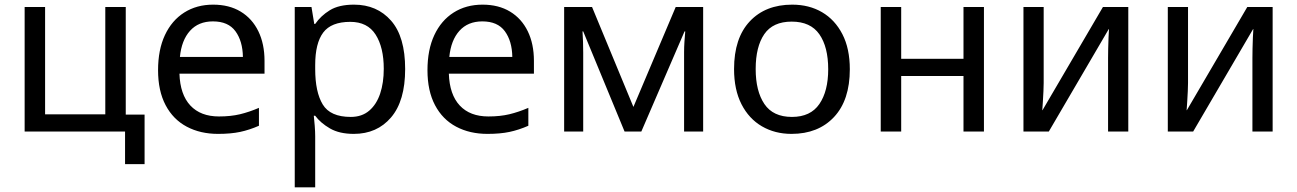

<svg xmlns="http://www.w3.org/2000/svg" viewBox="-20 -566 5580 826"><path d="M518 140V0H86V-536H174V-74H433V-536H521V-73H602V140Z M918 10Q842 10 783.5 -21Q725 -52 692.5 -113.5Q660 -175 660 -264Q660 -352 689.5 -415Q719 -478 772.5 -512Q826 -546 897 -546Q966 -546 1015.5 -516Q1065 -486 1091.5 -431.5Q1118 -377 1118 -304V-249H752Q755 -159 799 -112Q843 -65 922 -65Q973 -65 1012.5 -74.5Q1052 -84 1094 -102V-25Q1053 -7 1013 1.5Q973 10 918 10ZM754 -321H1025Q1024 -389 993 -431.5Q962 -474 896 -474Q834 -474 797.5 -433.5Q761 -393 754 -321Z M1248 240V-536H1320L1332 -463H1336Q1360 -498 1399 -522Q1438 -546 1503 -546Q1602 -546 1662.5 -477Q1723 -408 1723 -269Q1723 -132 1662.5 -61Q1602 10 1502 10Q1440 10 1399.5 -13.5Q1359 -37 1336 -68H1330Q1332 -51 1334 -25Q1336 1 1336 20V240ZM1489 -63Q1537 -63 1568.5 -90Q1600 -117 1615.5 -163.5Q1631 -210 1631 -270Q1631 -362 1596 -417Q1561 -472 1487 -472Q1405 -472 1370.5 -426Q1336 -380 1336 -286V-269Q1336 -170 1368.5 -116.5Q1401 -63 1489 -63Z M2077 10Q2001 10 1942.5 -21Q1884 -52 1851.5 -113.5Q1819 -175 1819 -264Q1819 -352 1848.5 -415Q1878 -478 1931.5 -512Q1985 -546 2056 -546Q2125 -546 2174.5 -516Q2224 -486 2250.5 -431.5Q2277 -377 2277 -304V-249H1911Q1914 -159 1958 -112Q2002 -65 2081 -65Q2132 -65 2171.5 -74.5Q2211 -84 2253 -102V-25Q2212 -7 2172 1.5Q2132 10 2077 10ZM1913 -321H2184Q2183 -389 2152 -431.5Q2121 -474 2055 -474Q1993 -474 1956.5 -433.5Q1920 -393 1913 -321Z M2407 0V-536H2527L2705 -106L2887 -536H3005V0H2923V-342Q2923 -363 2924.5 -386Q2926 -409 2928 -431H2925L2739 0H2667L2489 -431H2486Q2489 -386 2489 -339V0Z M3385 10Q3314 10 3258 -22.5Q3202 -55 3170 -117.5Q3138 -180 3138 -269Q3138 -402 3205.5 -474Q3273 -546 3388 -546Q3461 -546 3516.5 -513.5Q3572 -481 3604 -419Q3636 -357 3636 -268Q3636 -135 3568 -62.5Q3500 10 3385 10ZM3387 -63Q3467 -63 3505 -118.5Q3543 -174 3543 -268Q3543 -364 3505 -418.5Q3467 -473 3386 -473Q3305 -473 3268 -419Q3231 -365 3231 -269Q3231 -174 3268.5 -118.5Q3306 -63 3387 -63Z M3769 0V-536H3857V-313H4125V-536H4213V0H4125V-239H3857V0Z M4383 0V-536H4470V-209Q4470 -197 4469 -174Q4468 -151 4466.5 -128.5Q4465 -106 4464 -92H4465L4725 -536H4834V0H4747V-316Q4747 -332 4747.5 -356.5Q4748 -381 4749 -404.5Q4750 -428 4751 -441H4750L4492 0Z M5004 0V-536H5091V-209Q5091 -197 5090 -174Q5089 -151 5087.5 -128.5Q5086 -106 5085 -92H5086L5346 -536H5455V0H5368V-316Q5368 -332 5368.5 -356.5Q5369 -381 5370 -404.5Q5371 -428 5372 -441H5371L5113 0Z"/></svg>

Font: Noto Sans Historical
Style: Regular
Weight: 400
Designer: Monotype Design Team
Foundry: Monotype Imaging Inc.
Version: Version 2.013; ttfautohint (v1.8.4.7-5d5b)